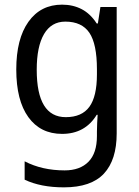

<svg xmlns="http://www.w3.org/2000/svg" viewBox="-20 -566 599 826"><path d="M247 -546Q294 -546 331.5 -526.5Q369 -507 396 -465H401L412 -536H482V8Q482 122 427 181Q372 240 255 240Q155 240 86 207V128Q161 167 258 167Q324 167 360.5 130Q397 93 397 19V0Q397 -14 398 -36Q399 -58 400 -72H396Q346 10 247 10Q154 10 102 -62Q50 -134 50 -267Q50 -399 102.5 -472.5Q155 -546 247 -546ZM261 -473Q201 -473 169.5 -419.5Q138 -366 138 -266Q138 -62 263 -62Q332 -62 364.5 -106.5Q397 -151 397 -246V-268Q397 -377 364.5 -425Q332 -473 261 -473Z"/></svg>

Font: Noto Sans Thai SemCond
Style: Regular
Weight: 400
Width: 4
Designer: Monotype Design Team
Foundry: Monotype Imaging Inc.
Version: Version 2.002; ttfautohint (v1.8.4.7-5d5b)